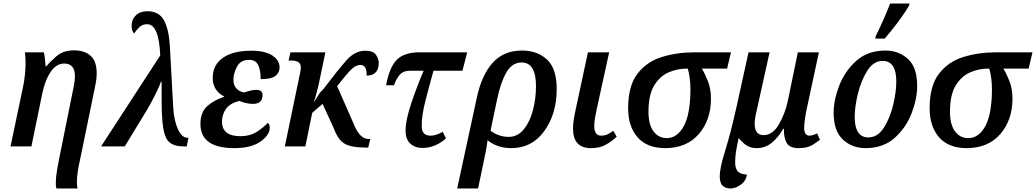

<svg xmlns="http://www.w3.org/2000/svg" viewBox="-20 -834 5903 1094"><path d="M302 240H422Q418 227 418 203Q418 177 423.5 141.5Q429 106 439 62L522 -342Q528 -372 529.5 -388Q531 -404 531 -416Q531 -485 496.5 -516Q462 -547 402 -547Q340 -547 301.5 -513.5Q263 -480 244 -456H240Q238 -477 236 -498.5Q234 -520 230 -536H122Q128 -486 124 -431.5Q120 -377 109 -328L40 0H159L220 -297Q236 -376 268.5 -424Q301 -472 346 -472Q407 -472 407 -399Q407 -375 400 -341L322 46Q312 94 305 135.5Q298 177 298 208Q298 216 298.5 224Q299 232 302 240Z M556 0H691L820 -212Q842 -249 866 -297.5Q890 -346 897 -368H901Q901 -310 901 -252Q901 -194 905 -146Q912 -59 939 -29.5Q966 0 1025 0H1044L1054 -49H1048Q1017 -49 994.5 -96.5Q972 -144 967 -220L948 -569Q943 -664 915 -717Q887 -770 820 -770Q778 -770 754 -746.5Q730 -723 730 -687Q730 -654 745 -644Q756 -662 774 -679Q792 -696 818 -696Q886 -696 893 -518Z M1315 10Q1412 10 1464.5 -27.5Q1517 -65 1517 -106Q1517 -127 1506 -134Q1481 -107 1442.5 -82.5Q1404 -58 1350 -58Q1245 -58 1245 -141Q1245 -182 1268 -214Q1291 -246 1344 -259Q1357 -253 1378.5 -247.5Q1400 -242 1421 -242Q1476 -242 1476 -293Q1476 -322 1439 -322Q1422 -322 1404 -317Q1386 -312 1370 -307Q1344 -312 1327 -330Q1310 -348 1310 -380Q1310 -416 1330.5 -454.5Q1351 -493 1400 -493Q1438 -493 1452 -461.5Q1466 -430 1465 -383Q1527 -383 1550 -402Q1573 -421 1573 -450Q1573 -491 1531.5 -518Q1490 -545 1412 -545Q1308 -545 1250 -504.5Q1192 -464 1192 -390Q1192 -352 1210 -325Q1228 -298 1257 -285L1256 -282Q1198 -263 1160 -228.5Q1122 -194 1122 -128Q1122 10 1315 10Z M2090 -42H2080Q2030 -41 1995 -129L1901 -343Q1934 -386 1968.5 -425Q2003 -464 2033 -464Q2071 -464 2069 -403Q2138 -404 2138 -476Q2138 -499 2122 -522Q2106 -545 2062 -545Q2003 -545 1955.5 -492Q1908 -439 1823 -327L1804 -307L1767 -250Q1776 -274 1784 -305Q1792 -336 1795 -349L1834 -536H1635L1624 -489H1642Q1694 -489 1694 -450Q1694 -436 1691 -423.5Q1688 -411 1684 -390L1603 0H1720L1759 -191L1818 -242L1882 -103Q1906 -37 1944 -15Q1982 7 2067 7H2078Z M2387 9Q2459 9 2521 -45L2503 -83Q2464 -61 2433 -61Q2383 -61 2383 -115Q2382 -174 2404.5 -261.5Q2427 -349 2450 -431H2615L2642 -536H2373Q2281 -536 2239.5 -492Q2198 -448 2180 -348H2225Q2236 -382 2256.5 -406.5Q2277 -431 2316 -431H2394Q2357 -345 2324 -247.5Q2291 -150 2291 -90Q2291 -40 2318 -15.5Q2345 9 2387 9Z M2585 240H2704L2743 53Q2749 26 2752 5.5Q2755 -15 2758 -35Q2782 -15 2816 -2.5Q2850 10 2894 10Q3011 10 3081.5 -87.5Q3152 -185 3152 -327Q3152 -443 3097 -494.5Q3042 -546 2954 -546Q2851 -546 2788 -477Q2725 -408 2697 -278ZM2879 -54Q2823 -54 2775 -89L2812 -266Q2831 -360 2864 -419Q2897 -478 2952 -478Q3034 -478 3034 -343Q3034 -272 3016.5 -205.5Q2999 -139 2964 -96.5Q2929 -54 2879 -54Z M3347 10Q3396 10 3430 -8.5Q3464 -27 3494 -55L3474 -89Q3458 -76 3442 -68.5Q3426 -61 3405 -61Q3366 -61 3366 -116Q3366 -136 3370 -160Q3374 -184 3380 -212L3451 -536H3330L3260 -209Q3254 -183 3249.5 -155Q3245 -127 3245 -102Q3245 10 3347 10Z M3770 10Q3892 10 3961.5 -70Q4031 -150 4031 -272Q4031 -329 4013 -373.5Q3995 -418 3979 -443H4123L4145 -536H3938Q3837 -536 3750.5 -509Q3664 -482 3611.5 -413Q3559 -344 3559 -217Q3559 -113 3613 -51.5Q3667 10 3770 10ZM3779 -47Q3733 -47 3704 -85Q3675 -123 3675 -197Q3675 -294 3707.5 -347Q3740 -400 3789.5 -421.5Q3839 -443 3890 -443H3899Q3905 -423 3909.5 -391.5Q3914 -360 3914 -328Q3914 -185 3876.5 -116Q3839 -47 3779 -47Z M4143 240Q4170 240 4200 219Q4230 198 4236 161Q4195 158 4181.5 139.5Q4168 121 4169 89Q4169 66 4172.5 38Q4176 10 4189 -48Q4205 -26 4230 -8Q4255 10 4292 10Q4339 10 4375 -18.5Q4411 -47 4443 -100H4447Q4445 -51 4462 -20.5Q4479 10 4530 10Q4578 10 4605.5 -6Q4633 -22 4652 -38L4636 -74Q4610 -61 4591 -61Q4577 -61 4569.5 -73.5Q4562 -86 4562 -100Q4562 -148 4579 -224L4646 -536H4526L4470 -264Q4455 -190 4419 -127Q4383 -64 4331 -64Q4280 -64 4280 -129Q4280 -149 4284.5 -172Q4289 -195 4296 -224L4365 -536H4245L4177 -227Q4143 -74 4112 24.5Q4081 123 4081 170Q4081 209 4098 224.5Q4115 240 4143 240Z M4912 10Q5013 10 5078.5 -49Q5144 -108 5175 -190.5Q5206 -273 5206 -344Q5206 -451 5153 -498.5Q5100 -546 5026 -546Q4924 -546 4858.5 -487Q4793 -428 4761.5 -345Q4730 -262 4730 -192Q4730 -88 4782.5 -39Q4835 10 4912 10ZM4928 -51Q4850 -51 4850 -168Q4850 -224 4868 -299Q4886 -374 4921.5 -430.5Q4957 -487 5009 -487Q5087 -487 5087 -370Q5087 -312 5069.5 -237.5Q5052 -163 5016.5 -107Q4981 -51 4928 -51ZM4967 -614H5021Q5056 -654 5095 -706Q5134 -758 5159 -801L5163 -814H5052Q5013 -714 4970 -629Z M5488 10Q5610 10 5679.5 -70Q5749 -150 5749 -272Q5749 -329 5731 -373.5Q5713 -418 5697 -443H5841L5863 -536H5656Q5555 -536 5468.5 -509Q5382 -482 5329.5 -413Q5277 -344 5277 -217Q5277 -113 5331 -51.5Q5385 10 5488 10ZM5497 -47Q5451 -47 5422 -85Q5393 -123 5393 -197Q5393 -294 5425.5 -347Q5458 -400 5507.5 -421.5Q5557 -443 5608 -443H5617Q5623 -423 5627.5 -391.5Q5632 -360 5632 -328Q5632 -185 5594.5 -116Q5557 -47 5497 -47Z"/></svg>

Font: Noto Serif SemiCondensed Semi
Style: Italic
Weight: 600
Width: 4
Italic angle: -12°
Designer: Monotype Design Team
Foundry: Monotype Imaging Inc.
Version: Version 1.901